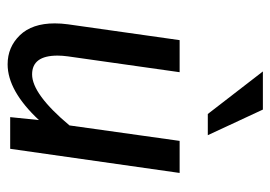

<svg xmlns="http://www.w3.org/2000/svg" viewBox="-124 -586 717 509"><g transform="rotate(90 234.5 -331.5)"><path d="M438.5 -449.2 374.5 0H290.5L298.3 -76.2Q220.7 6.8 150.4 6.8Q105 6.8 73.5 -25.6Q42 -58.1 42 -118.2Q42 -135.3 44.4 -152.8L86.4 -449.2H171.4L129.4 -152.8Q127.4 -138.2 127.4 -125.5Q127.4 -58.1 177.2 -58.1Q229.5 -58.1 312.5 -157.2L353.5 -449.2ZM270.5 -669.9 338.4 -523.9H282.2L169.4 -669.9Z"/></g></svg>

Font: Myanmar Pyu Pro
Style: Regular
Weight: 400
Designer: Khon Soe Zaw Thu
Foundry: PaOh Unicode
Version: Version 2.00 April 29, 2017